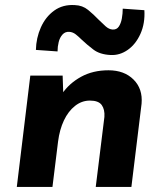

<svg xmlns="http://www.w3.org/2000/svg" viewBox="-20 -734 635 754"><path d="M226 -437 229 -350 224 -366Q252 -407 298.5 -432.5Q345 -458 406 -458Q468 -458 504.5 -421.5Q541 -385 536 -327L496 0H356L390 -275Q392 -304 379.5 -321.5Q367 -339 333 -339Q301 -339 274.5 -318Q248 -297 231 -261Q214 -225 208 -178L186 0H46L99 -437ZM414 -518Q372 -520 346.5 -539.5Q321 -559 301 -578Q289 -590 277.5 -599Q266 -608 252 -609Q236 -610 225.5 -598.5Q215 -587 210.5 -569Q206 -551 206 -532L121 -538Q122 -585 140.5 -626.5Q159 -668 193 -692.5Q227 -717 274 -714Q304 -713 326 -695Q348 -677 367 -657Q382 -642 395 -630.5Q408 -619 422 -618Q438 -617 446.5 -629.5Q455 -642 458.5 -661.5Q462 -681 462 -700L547 -694Q550 -642 531.5 -601Q513 -560 481.5 -538Q450 -516 414 -518Z"/></svg>

Font: Josefin Sans Thin
Style: Bold Italic
Weight: 700
Italic angle: -7°
Version: Version 2.000